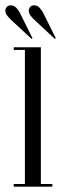

<svg xmlns="http://www.w3.org/2000/svg" viewBox="-35 -701 232 721"><path d="M16.5 0V-10H58.5V-513.5H16.5V-523.5H118.5V-10H161.5V0ZM171 -555 94 -626.5Q85.5 -634.5 79.2 -643.2Q73 -652 73 -661Q73 -668.5 78.2 -674.8Q83.5 -681 93 -681Q105 -681 113.2 -672.2Q121.5 -663.5 126.5 -654L174.5 -557.5ZM83.5 -555 6.5 -626.5Q-2 -634.5 -8.5 -643.2Q-15 -652 -15 -661Q-15 -668.5 -9.5 -674.8Q-4 -681 5 -681Q17.5 -681 25.8 -672.2Q34 -663.5 39 -654L87 -557.5Z"/></svg>

Font: Imbue 100pt Light
Style: Regular
Weight: 300
Designer: Tyler Finck
Foundry: Etcetera Type Company
Version: Version 1.102; ttfautohint (v1.8.3)